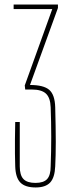

<svg xmlns="http://www.w3.org/2000/svg" viewBox="-20 -820 335 845"><path d="M137 5Q90.5 5 69.5 -16.8Q48.5 -38.5 47 -88Q46 -115.5 45.8 -144.5Q45.5 -173.5 45.8 -207.2Q46 -241 47 -283H67V-88Q67 -49 83.2 -32Q99.5 -15 136 -15Q172 -15 187.5 -32Q203 -49 203 -88Q205.5 -153.5 205.5 -218.2Q205.5 -283 203 -348Q201.5 -390 182.2 -408Q163 -426 120 -426H91L89 -444L210 -780H40V-800H235V-785L112 -446Q172 -446 196.8 -424.5Q221.5 -403 223 -348Q224 -304 224.8 -266Q225.5 -228 225.5 -195.8Q225.5 -163.5 224.8 -136.8Q224 -110 223 -88Q221 -38.5 200.8 -16.8Q180.5 5 137 5Z"/></svg>

Font: Big Shoulders Thin
Style: Regular
Weight: 100
Designer: Patric King
Foundry: XO Type Co
Version: Version 2.002